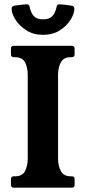

<svg xmlns="http://www.w3.org/2000/svg" viewBox="-20 -873 398 893"><path d="M250 -136Q250 -102 263 -77.5Q276 -53 309 -53H314Q327 -53 327 -40V-13Q327 0 314 0H44Q31 0 31 -13V-40Q31 -53 44 -53H50Q84 -53 96.5 -77.5Q109 -102 109 -136V-524Q109 -559 96.5 -583Q84 -607 50 -607H44Q31 -607 31 -620V-647Q31 -660 44 -660H314Q327 -660 327 -647V-620Q327 -607 314 -607H309Q276 -607 263 -583Q250 -559 250 -524ZM180 -711Q135 -711 102.5 -732Q70 -753 52 -781.5Q34 -810 34 -832Q34 -840 38.5 -843Q43 -846 49 -847Q63 -849 80 -851Q97 -853 104 -853Q110 -853 113.5 -850Q117 -847 118 -840Q124 -812 138 -797.5Q152 -783 180 -783Q209 -783 223 -797.5Q237 -812 243 -840Q244 -847 247.5 -850Q251 -853 257 -853Q264 -853 281 -851Q298 -849 311 -847Q326 -845 326 -832Q326 -810 308.5 -781.5Q291 -753 258.5 -732Q226 -711 180 -711Z"/></svg>

Font: Young Serif Light
Style: Regular
Weight: 300
Designer: Bastien Sozeau
Foundry: NBR — Bastien Sozeau
Version: Version 5.001